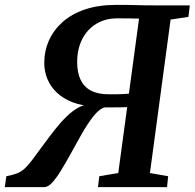

<svg xmlns="http://www.w3.org/2000/svg" viewBox="-52 -765 796 785"><path d="M-32.5 0 -26 -44.5Q0 -49.5 16.5 -55.8Q33 -62 47.2 -74.5Q61.5 -87 79.5 -110.8Q97.5 -134.5 126.5 -174.5Q148.5 -204.5 172 -234.5Q195.5 -264.5 220.5 -288.8Q245.5 -313 271 -326.5Q296.5 -340 322 -336.5L332 -330.5Q282 -332.5 244 -347.2Q206 -362 180.5 -386.2Q155 -410.5 142 -441.5Q129 -472.5 129 -507.5Q129 -556.5 148 -599.2Q167 -642 204 -675Q241 -708 295.8 -726.5Q350.5 -745 422.5 -745Q448.5 -745 469.2 -744.8Q490 -744.5 508.5 -744Q527 -743.5 546 -743.2Q565 -743 587.5 -743H724L718.5 -696L645.5 -685L561 -57.5L635.5 -44.5L631 0H348.5L354 -44.5L431.5 -57.5L468 -327Q457 -326.5 441.2 -326.2Q425.5 -326 408.5 -326Q391.5 -326 376.5 -326Q354 -320 330.2 -290Q306.5 -260 282.5 -218Q258.5 -176 235.5 -133.5Q216 -98 197.2 -67.5Q178.5 -37 161.5 -18.5Q144.5 0 129.5 0ZM475 -382 516.5 -689Q509.5 -689 499.8 -689.2Q490 -689.5 473 -689.8Q456 -690 427.5 -690Q378 -690 341 -667.2Q304 -644.5 283.8 -604.2Q263.5 -564 263.5 -511Q263.5 -468 277.5 -438.8Q291.5 -409.5 320 -394.5Q348.5 -379.5 393 -379.5Q401.5 -379.5 412.8 -379.5Q424 -379.5 435.5 -379.8Q447 -380 457.5 -380.8Q468 -381.5 475 -382Z"/></svg>

Font: Merriweather SemiBold
Style: Italic
Weight: 600
Italic angle: -7.8°
Version: Version 2.101